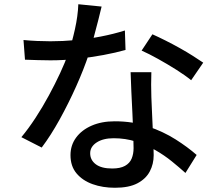

<svg xmlns="http://www.w3.org/2000/svg" viewBox="-20 -830 1040 907"><path d="M91 -641Q121 -638 154.5 -636.5Q188 -635 218 -635Q276 -635 336.5 -640.5Q397 -646 456.5 -657.5Q516 -669 570 -686L573 -594Q527 -581 468 -570Q409 -559 345 -552Q281 -545 218 -545Q190 -545 159 -546Q128 -547 98 -548ZM460 -799Q454 -774 444.5 -736Q435 -698 423.5 -656Q412 -614 400 -575Q376 -503 340 -422.5Q304 -342 262 -266Q220 -190 177 -133L81 -182Q115 -223 148 -273.5Q181 -324 210.5 -378.5Q240 -433 264 -484.5Q288 -536 303 -579Q320 -629 334 -692Q348 -755 350 -810ZM695 -489Q694 -458 694 -430Q694 -402 695 -372Q696 -349 697.5 -312.5Q699 -276 701 -235Q703 -194 704.5 -157Q706 -120 706 -97Q706 -55 687.5 -20Q669 15 629 36Q589 57 523 57Q465 57 417.5 40Q370 23 341.5 -11Q313 -45 313 -97Q313 -144 339.5 -180Q366 -216 413 -236.5Q460 -257 522 -257Q608 -257 680 -232.5Q752 -208 809.5 -171.5Q867 -135 909 -98L856 -13Q827 -39 792 -67.5Q757 -96 714.5 -120.5Q672 -145 622.5 -161Q573 -177 517 -177Q467 -177 436.5 -157Q406 -137 406 -106Q406 -74 432.5 -54Q459 -34 510 -34Q548 -34 570.5 -46.5Q593 -59 602 -81Q611 -103 611 -130Q611 -156 609.5 -200Q608 -244 605.5 -295Q603 -346 600.5 -397.5Q598 -449 597 -489ZM883 -451Q855 -474 813 -500.5Q771 -527 727 -551.5Q683 -576 649 -591L700 -668Q727 -656 761 -639Q795 -622 829 -603Q863 -584 892 -565.5Q921 -547 940 -534Z"/></svg>

Font: Noto Sans SC Thin Medium
Style: Regular
Weight: 500
Version: Version 2.004-H2;hotconv 1.0.118;makeotfexe 2.5.65603